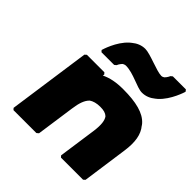

<svg xmlns="http://www.w3.org/2000/svg" viewBox="-207 -957 1126 1126"><g transform="rotate(45 356.0 -393.5)"><path d="M532 -598C563 -598 590 -610 613 -629L624 -638C682 -690 709 -781 709 -781V-784L701 -794H593L582 -785L581 -783C581 -783 575 -768 562 -755C558 -752 551 -748 543 -748C503 -748 407 -794 365 -794C334 -794 307 -782 284 -763L273 -754C215 -702 189 -611 189 -611L188 -608L197 -598H302L313 -607L314 -609C319 -622 332 -636 332 -636C335 -639 346 -644 354 -644C418 -644 489 -598 532 -598ZM274 -3 308 -242C315 -294 327 -328 349 -349C365 -360 388 -367 418 -367C447 -367 465 -362 479 -349C494 -329 498 -295 491 -242L457 -3L466 7H649L660 -3L700 -287C711 -364 702 -421 668 -461V-462L661 -471C621 -517 547 -535 441 -535C382 -535 338 -526 299 -507L301 -517L292 -527H147L136 -517L63 -3L72 7H262Z"/></g></svg>

Font: Hussar Woodtype
Style: UltraObl
Weight: 900
Foundry: Cannot Into Space Fonts
Version: Version 1.07